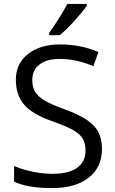

<svg xmlns="http://www.w3.org/2000/svg" viewBox="-20 -951 589 981"><path d="M285 -771Q316 -796 358.5 -842.5Q401 -889 423 -921V-931H324Q308 -900 281 -857Q254 -814 231 -783V-771ZM304 -395Q240 -418 205 -439Q173 -459 159 -482.5Q145 -506 145 -543Q145 -593 182 -621.5Q219 -650 285 -650Q370 -650 457 -613L483 -685Q393 -724 287 -724Q185 -724 123 -675Q61 -626 61 -544Q61 -465 103.5 -416Q146 -367 246 -332Q318 -306 353 -287Q388 -267 402.5 -243Q417 -219 417 -182Q417 -125 374.5 -94Q332 -63 250 -63Q199 -63 147.5 -73.5Q96 -84 52 -103V-23Q120 10 247 10Q365 10 433 -43Q501 -96 501 -190Q501 -240 483 -275.5Q465 -311 422 -339.5Q379 -368 304 -395Z"/></svg>

Font: OpenSansMMV
Style: Regular
Weight: 400
Designer: Steve Matteson
Foundry: Ascender Corporation
Version: Version 4.000